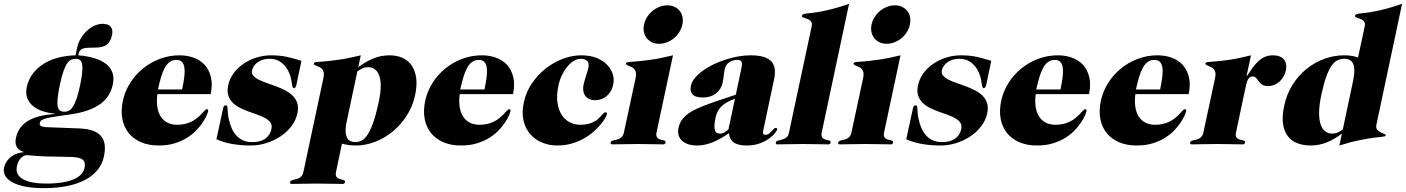

<svg xmlns="http://www.w3.org/2000/svg" viewBox="-116 -750 7323 1000"><path d="M277.3 -443.8Q265.6 -443.8 254.6 -439Q243.7 -434.1 233.6 -419.4Q223.6 -404.8 214.1 -377.7Q204.6 -350.6 195.3 -306.2Q186 -261.7 183.8 -234.4Q181.6 -207 185.5 -192.4Q189.5 -177.7 198.2 -172.9Q207 -168 218.8 -168Q231 -168 241.7 -172.9Q252.4 -177.7 262.5 -192.4Q272.5 -207 282.2 -234.4Q292 -261.7 301.3 -306.2Q310.5 -350.6 312.5 -377.7Q314.5 -404.8 310.8 -419.4Q307.1 -434.1 298.3 -439Q289.6 -443.8 277.3 -443.8ZM-28.3 117.2Q-32.7 139.6 -23.9 156.2Q-15.1 172.9 4.9 183.8Q24.9 194.8 54.9 200.4Q85 206.1 122.6 206.1Q171.9 206.1 208 200.2Q244.1 194.3 268.6 183.6Q293 172.9 306.6 158Q320.3 143.1 324.2 125Q328.6 103.5 322.8 91.8Q316.9 80.1 301.3 74.5Q285.6 68.8 260 67.6Q234.4 66.4 199.7 66.2Q165 65.9 121.3 64.7Q77.6 63.5 25.4 58.1Q9.8 58.1 -5.9 72Q-21.5 85.9 -28.3 117.2ZM168.5 -158.2Q135.7 -161.1 106.4 -170.9Q77.1 -180.7 56.4 -197.5Q35.6 -214.4 26.1 -238.8Q16.6 -263.2 23.4 -295.9Q32.2 -336.9 55.7 -367.4Q79.1 -397.9 113 -418.7Q147 -439.5 189.2 -450.2Q231.4 -460.9 277.3 -461.9L284.2 -495.1Q291 -528.3 306.4 -552.7Q321.8 -577.1 340.8 -593.5Q359.9 -609.9 380.4 -617.9Q400.9 -626 418.9 -626Q449.2 -626 461.2 -610.1Q473.1 -594.2 467.3 -566.9Q463.4 -548.3 456.3 -535.9Q449.2 -523.4 438 -515.9Q426.8 -508.3 411.4 -505.1Q396 -502 375.5 -502Q350.6 -502 335.4 -500.7Q320.3 -499.5 311.5 -495.4Q302.7 -491.2 298.6 -483.4Q294.4 -475.6 291.5 -461.9Q339.8 -458 376.7 -446.5Q413.6 -435.1 437 -416.3Q460.4 -397.5 469.7 -371.1Q479 -344.7 471.7 -310.1Q457.5 -243.7 403.1 -206.1Q348.6 -168.5 254.9 -154.8Q206.5 -147.9 175.5 -143.3Q144.5 -138.7 126.5 -134Q108.4 -129.4 100.8 -124Q93.3 -118.7 91.3 -109.9Q88.9 -98.1 98.1 -93.5Q107.4 -88.9 121.6 -87.9L296.4 -81.1Q338.9 -79.6 366.9 -69.6Q395 -59.6 410.4 -41Q425.8 -22.5 429.2 4.2Q432.6 30.8 425.3 64.9Q417 104 392.6 134.5Q368.2 165 328.4 186.3Q288.6 207.5 234.4 218.8Q180.2 230 112.8 230Q52.2 230 10.7 220.9Q-30.8 211.9 -55.7 197Q-80.6 182.1 -89.8 163.3Q-99.1 144.5 -95.2 125Q-90.8 104.5 -80.3 89.6Q-69.8 74.7 -55.9 64.7Q-42 54.7 -25.9 49.3Q-9.8 43.9 5.9 43L6.3 41Q-8.3 36.1 -17.1 28.8Q-25.9 21.5 -30.3 12Q-34.7 2.4 -35.2 -9Q-35.6 -20.5 -32.7 -33.2Q-20 -91.8 31.7 -121.6Q83.5 -151.4 168 -155.8Z M832.5 -284.2Q840.3 -320.3 843.8 -348.6Q847.2 -377 844.5 -397Q841.8 -417 831.8 -427.5Q821.8 -438 802.2 -438Q782.7 -438 768.1 -427.5Q753.4 -417 742.4 -397Q731.4 -377 722.9 -348.6Q714.4 -320.3 706.5 -284.2ZM703.6 -259.8Q698.7 -221.7 703.6 -191.9Q708.5 -162.1 721.9 -141.8Q735.4 -121.6 756.8 -110.8Q778.3 -100.1 806.2 -100.1Q826.7 -100.1 844 -103.8Q861.3 -107.4 876 -114Q890.6 -120.6 903.1 -129.6Q915.5 -138.7 927.2 -149.9Q941.9 -165 948.7 -173.1Q955.6 -181.2 961.4 -181.2Q970.2 -181.2 967.8 -168.9Q966.8 -164.1 960.4 -149.2Q954.1 -134.3 941.4 -114.7Q928.7 -95.2 908.7 -73.5Q888.7 -51.8 860.4 -33.7Q832 -15.6 794.9 -3.9Q757.8 7.8 710.4 7.8Q657.7 7.8 617.9 -9.5Q578.1 -26.9 553.5 -57.9Q528.8 -88.9 521 -131.6Q513.2 -174.3 523.9 -225.1Q534.7 -274.9 562 -318.1Q589.4 -361.3 628.7 -393.3Q668 -425.3 716.8 -443.6Q765.6 -461.9 818.4 -461.9Q858.4 -461.9 892.8 -449.5Q927.2 -437 950.2 -411.9Q973.1 -386.7 982.4 -348.9Q991.7 -311 981.4 -259.8Z M1427.7 -308.1Q1425.8 -299.8 1422.9 -295.4Q1419.9 -291 1414.1 -291Q1409.2 -291 1407 -299.6Q1404.8 -308.1 1402.8 -323.2Q1400.9 -339.8 1393.8 -360.6Q1386.7 -381.3 1373.3 -399.9Q1359.9 -418.5 1338.9 -431.2Q1317.9 -443.8 1287.6 -443.8Q1270.5 -443.8 1255.1 -439.5Q1239.7 -435.1 1227.8 -427Q1215.8 -418.9 1207.8 -408Q1199.7 -397 1196.8 -383.8Q1193.4 -367.7 1203.1 -356.2Q1212.9 -344.7 1230.7 -335.4Q1248.5 -326.2 1272.5 -318.1Q1296.4 -310.1 1321 -300.8Q1345.7 -291.5 1368.7 -279.8Q1391.6 -268.1 1408.2 -251.7Q1424.8 -235.4 1432.1 -213.1Q1439.5 -190.9 1433.1 -160.2Q1425.3 -123.5 1401.9 -92.8Q1378.4 -62 1345.2 -39.8Q1312 -17.6 1271.7 -4.9Q1231.4 7.8 1190.4 7.8Q1140.1 7.8 1094.2 0Q1048.3 -7.8 1011.2 -24.9L1046.4 -187Q1047.9 -194.3 1051 -197.8Q1054.2 -201.2 1061 -201.2Q1066.4 -201.2 1067.6 -196.8Q1068.8 -192.4 1069.3 -183.8Q1069.8 -175.3 1070.6 -162.4Q1071.3 -149.4 1075.2 -131.8Q1080.6 -105.5 1090.3 -83Q1100.1 -60.5 1115 -44.2Q1129.9 -27.8 1150.4 -18.8Q1170.9 -9.8 1197.3 -9.8Q1241.2 -9.8 1266.1 -28.1Q1291 -46.4 1297.9 -78.1Q1301.8 -97.7 1293 -110.8Q1284.2 -124 1266.8 -134Q1249.5 -144 1226.6 -152.1Q1203.6 -160.2 1179.9 -168.7Q1156.2 -177.2 1134 -188.2Q1111.8 -199.2 1095.9 -215.1Q1080.1 -231 1073 -253.4Q1065.9 -275.9 1072.8 -307.1Q1080.1 -340.3 1100.8 -368.7Q1121.6 -397 1151.9 -417.7Q1182.1 -438.5 1219.5 -450.2Q1256.8 -461.9 1296.4 -461.9Q1341.3 -461.9 1378.4 -453.9Q1415.5 -445.8 1454.1 -433.1Z M1568.8 -345.2Q1572.3 -362.3 1569.8 -373Q1567.4 -383.8 1561.3 -390.6Q1555.2 -397.5 1547.4 -400.9Q1539.6 -404.3 1533 -407Q1526.4 -409.7 1522 -412.4Q1517.6 -415 1518.6 -419.9Q1520 -425.8 1532.7 -427Q1545.4 -428.2 1574 -430.4Q1602.5 -432.6 1648.7 -439Q1694.8 -445.3 1763.2 -461.9L1750 -399.9Q1787.6 -428.7 1827.9 -445.3Q1868.2 -461.9 1913.6 -461.9Q1950.7 -461.9 1980 -448.7Q2009.3 -435.5 2027.6 -409.7Q2045.9 -383.8 2051.5 -344.7Q2057.1 -305.7 2045.9 -253.9Q2033.7 -196.8 2003.2 -148.9Q1972.7 -101.1 1930.7 -66.2Q1888.7 -31.2 1838.6 -11.7Q1788.6 7.8 1737.3 7.8Q1716.3 7.8 1698.5 5.1Q1680.7 2.4 1665 -2L1633.8 147Q1631.3 159.2 1634 166.3Q1636.7 173.3 1642.3 177.2Q1647.9 181.2 1655 182.9Q1662.1 184.6 1668.2 186.3Q1674.3 188 1678.2 190.4Q1682.1 192.9 1680.7 198.2Q1679.7 202.1 1677.2 205.1Q1674.8 208 1668 208Q1639.2 208 1606.9 207Q1574.7 206.1 1536.1 206.1Q1498 206.1 1465.3 207Q1432.6 208 1404.3 208Q1397.5 208 1395.8 205.1Q1394 202.1 1395 198.2Q1396 192.9 1400.9 190.4Q1405.8 188 1412.6 186.3Q1419.4 184.6 1427.2 182.9Q1435.1 181.2 1442.4 177.2Q1449.7 173.3 1455.6 166.3Q1461.4 159.2 1463.9 147ZM1689.5 -116.2Q1683.1 -86.4 1684.1 -65.9Q1685.1 -45.4 1691.7 -33Q1698.2 -20.5 1709.5 -15.1Q1720.7 -9.8 1734.4 -9.8Q1751 -9.8 1766.6 -17.1Q1782.2 -24.4 1797.4 -46.9Q1812.5 -69.3 1827.4 -110.8Q1842.3 -152.3 1856.9 -221.2Q1875.5 -308.1 1859.9 -354Q1844.2 -399.9 1802.2 -399.9Q1782.7 -399.9 1770.3 -393.6Q1757.8 -387.2 1745.1 -377.9Z M2407.2 -284.2Q2415 -320.3 2418.5 -348.6Q2421.9 -377 2419.2 -397Q2416.5 -417 2406.5 -427.5Q2396.5 -438 2377 -438Q2357.4 -438 2342.8 -427.5Q2328.1 -417 2317.1 -397Q2306.2 -377 2297.6 -348.6Q2289.1 -320.3 2281.2 -284.2ZM2278.3 -259.8Q2273.4 -221.7 2278.3 -191.9Q2283.2 -162.1 2296.6 -141.8Q2310.1 -121.6 2331.5 -110.8Q2353 -100.1 2380.9 -100.1Q2401.4 -100.1 2418.7 -103.8Q2436 -107.4 2450.7 -114Q2465.3 -120.6 2477.8 -129.6Q2490.2 -138.7 2502 -149.9Q2516.6 -165 2523.4 -173.1Q2530.3 -181.2 2536.1 -181.2Q2544.9 -181.2 2542.5 -168.9Q2541.5 -164.1 2535.2 -149.2Q2528.8 -134.3 2516.1 -114.7Q2503.4 -95.2 2483.4 -73.5Q2463.4 -51.8 2435.1 -33.7Q2406.7 -15.6 2369.6 -3.9Q2332.5 7.8 2285.2 7.8Q2232.4 7.8 2192.6 -9.5Q2152.8 -26.9 2128.2 -57.9Q2103.5 -88.9 2095.7 -131.6Q2087.9 -174.3 2098.6 -225.1Q2109.4 -274.9 2136.7 -318.1Q2164.1 -361.3 2203.4 -393.3Q2242.7 -425.3 2291.5 -443.6Q2340.3 -461.9 2393.1 -461.9Q2433.1 -461.9 2467.5 -449.5Q2502 -437 2524.9 -411.9Q2547.9 -386.7 2557.1 -348.9Q2566.4 -311 2556.2 -259.8Z M2612.3 -216.8Q2623.5 -270.5 2654.1 -315.4Q2684.6 -360.4 2726.1 -393.1Q2767.6 -425.8 2815.9 -443.8Q2864.3 -461.9 2911.1 -461.9Q2959 -461.9 2993.2 -447.5Q3027.3 -433.1 3047.9 -410.9Q3068.4 -388.7 3075.9 -362.1Q3083.5 -335.4 3078.1 -311Q3073.7 -289.6 3064.2 -273.9Q3054.7 -258.3 3042 -248Q3029.3 -237.8 3014.2 -232.9Q2999 -228 2982.4 -228Q2967.3 -228 2954.3 -233.4Q2941.4 -238.8 2933.3 -249.3Q2925.3 -259.8 2922.4 -275.1Q2919.4 -290.5 2923.8 -311Q2929.2 -335 2937 -357.9Q2944.8 -380.9 2948.2 -396Q2953.6 -420.9 2942.4 -432.4Q2931.2 -443.8 2908.2 -443.8Q2890.1 -443.8 2872.1 -432.6Q2854 -421.4 2838.4 -402.3Q2822.8 -383.3 2810.5 -357.9Q2798.3 -332.5 2792.5 -304.2Q2781.7 -253.9 2787.4 -215.6Q2793 -177.2 2809.6 -151.6Q2826.2 -126 2851.6 -113Q2877 -100.1 2905.3 -100.1Q2930.7 -100.1 2948.7 -105Q2966.8 -109.9 2979.7 -116.9Q2992.7 -124 3001.2 -132.6Q3009.8 -141.1 3016.1 -148.2Q3022.5 -155.3 3027.3 -160.2Q3032.2 -165 3037.6 -165Q3047.4 -165 3044.9 -154.8Q3043.5 -148.4 3035.2 -133.8Q3026.9 -119.1 3011.7 -101.1Q2996.6 -83 2974.9 -63.7Q2953.1 -44.4 2924.8 -28.6Q2896.5 -12.7 2861.8 -2.4Q2827.1 7.8 2786.1 7.8Q2745.6 7.8 2709 -6.8Q2672.4 -21.5 2647 -49.8Q2621.6 -78.1 2611.1 -120.1Q2600.6 -162.1 2612.3 -216.8Z M3238.3 -622.1Q3242.7 -643.1 3254.4 -661.4Q3266.1 -679.7 3282.5 -693.1Q3298.8 -706.5 3318.8 -714.4Q3338.9 -722.2 3359.9 -722.2Q3380.9 -722.2 3397.2 -714.4Q3413.6 -706.5 3424.3 -693.1Q3435.1 -679.7 3438.7 -661.4Q3442.4 -643.1 3438 -622.1Q3433.6 -601.1 3422.1 -582.8Q3410.6 -564.5 3394.3 -551Q3377.9 -537.6 3357.9 -529.8Q3337.9 -522 3316.9 -522Q3295.9 -522 3279.5 -529.8Q3263.2 -537.6 3252.4 -551Q3241.7 -564.5 3237.8 -582.8Q3233.9 -601.1 3238.3 -622.1ZM3303.2 -59.1Q3300.8 -46.9 3303.5 -39.8Q3306.2 -32.7 3311.8 -28.6Q3317.4 -24.4 3324.7 -22.7Q3332 -21 3338.1 -19.5Q3344.2 -18.1 3347.9 -15.6Q3351.6 -13.2 3350.6 -7.8Q3349.6 -3.9 3346.9 -1Q3344.2 2 3337.4 2Q3309.1 2 3276.9 1Q3244.6 0 3206.5 0Q3168.5 0 3135.5 1Q3102.5 2 3073.7 2Q3066.9 2 3065.2 -1Q3063.5 -3.9 3064.5 -7.8Q3065.4 -13.2 3070.3 -15.6Q3075.2 -18.1 3082 -19.5Q3088.9 -21 3096.7 -22.7Q3104.5 -24.4 3111.8 -28.6Q3119.1 -32.7 3125 -39.8Q3130.9 -46.9 3133.3 -59.1L3194.8 -345.2Q3198.2 -362.3 3195.8 -373Q3193.4 -383.8 3187.3 -390.6Q3181.2 -397.5 3173.3 -400.9Q3165.5 -404.3 3158.9 -407Q3152.3 -409.7 3147.9 -412.4Q3143.6 -415 3144.5 -419.9Q3146 -425.8 3158.7 -427Q3171.4 -428.2 3200 -430.4Q3228.5 -432.6 3274.7 -439Q3320.8 -445.3 3389.2 -461.9Z M3711.9 -235.8Q3686.5 -226.6 3668.9 -216.3Q3651.4 -206.1 3639.6 -194.1Q3627.9 -182.1 3621.3 -168.2Q3614.7 -154.3 3610.8 -137.2Q3605.5 -112.3 3605 -96.2Q3604.5 -80.1 3607.7 -70.8Q3610.8 -61.5 3617.7 -57.9Q3624.5 -54.2 3634.3 -54.2Q3647 -54.2 3658.2 -61.3Q3669.4 -68.4 3677.7 -75.2ZM3746.1 -397Q3748.5 -409.2 3748.3 -417Q3748 -424.8 3745.4 -429.4Q3742.7 -434.1 3737.3 -436Q3731.9 -438 3724.6 -438Q3700.7 -438 3682.4 -425.8Q3664.1 -413.6 3659.2 -391.1Q3655.3 -374 3653.3 -355.5Q3651.4 -336.9 3647.5 -318.8Q3644 -302.2 3635.3 -288.1Q3626.5 -273.9 3613.5 -263.7Q3600.6 -253.4 3583.5 -247.8Q3566.4 -242.2 3546.4 -242.2Q3504.9 -242.2 3490.7 -258.8Q3476.6 -275.4 3482.4 -303.2Q3486.8 -323.2 3502.4 -342.8Q3518.1 -362.3 3541.7 -379.9Q3565.4 -397.5 3595.5 -412.4Q3625.5 -427.2 3658.7 -438.2Q3691.9 -449.2 3726.3 -455.6Q3760.7 -461.9 3793.5 -461.9Q3834.5 -461.9 3861.1 -453.6Q3887.7 -445.3 3902.1 -429.2Q3916.5 -413.1 3919.2 -389.6Q3921.9 -366.2 3915.5 -335.9L3858.4 -66.9Q3856.4 -58.1 3859.4 -53Q3862.3 -47.9 3870.6 -47.9Q3880.9 -47.9 3888.4 -53.5Q3896 -59.1 3902.3 -65.9Q3908.7 -72.8 3913.8 -78.4Q3918.9 -84 3924.8 -84Q3928.7 -84 3930.7 -81.1Q3932.6 -78.1 3931.6 -75.2Q3931.2 -71.3 3921.1 -57.9Q3911.1 -44.4 3891.6 -29.8Q3872.1 -15.1 3842.5 -3.7Q3813 7.8 3772.9 7.8Q3748.5 7.8 3731.7 3.4Q3714.8 -1 3703.9 -9.3Q3692.9 -17.6 3687.5 -29.3Q3682.1 -41 3680.7 -56.2Q3633.3 -23.9 3593.5 -8.1Q3553.7 7.8 3516.1 7.8Q3484.9 7.8 3464.1 -0.2Q3443.4 -8.3 3431.9 -21.5Q3420.4 -34.7 3417.2 -50.8Q3414.1 -66.9 3417.5 -83Q3421.9 -102.5 3430.4 -117.9Q3439 -133.3 3453.9 -146.7Q3468.8 -160.2 3491 -172.4Q3513.2 -184.6 3545.2 -197.3Q3577.1 -210 3619.4 -224.4Q3661.6 -238.8 3716.3 -256.8Z M4163.6 -59.1Q4161.1 -46.9 4163.8 -39.8Q4166.5 -32.7 4172.1 -28.6Q4177.7 -24.4 4184.8 -22.7Q4191.9 -21 4198 -19.5Q4204.1 -18.1 4207.8 -15.6Q4211.4 -13.2 4210.4 -7.8Q4209.5 -3.9 4207 -1Q4204.6 2 4197.8 2Q4168.9 2 4137 1Q4105 0 4066.9 0Q4028.3 0 3995.4 1Q3962.4 2 3933.6 2Q3926.8 2 3925.3 -1Q3923.8 -3.9 3924.8 -7.8Q3926.3 -15.6 3935.8 -17.8Q3945.3 -20 3956.8 -22.9Q3968.3 -25.9 3978.8 -33.2Q3989.3 -40.5 3993.2 -59.1L4111.3 -611.8Q4114.3 -624.5 4111.1 -632.1Q4107.9 -639.6 4102.1 -644.3Q4096.2 -648.9 4088.6 -651.6Q4081.1 -654.3 4074.7 -656.2Q4068.4 -658.2 4064.2 -660.6Q4060.1 -663.1 4061 -668Q4062.5 -673.8 4068.1 -676Q4073.7 -678.2 4085.4 -679.7Q4097.2 -681.2 4115.7 -683.1Q4134.3 -685.1 4161.1 -690.2Q4188 -695.3 4223.9 -704.6Q4259.8 -713.9 4306.2 -730Z M4423.3 -622.1Q4427.7 -643.1 4439.5 -661.4Q4451.2 -679.7 4467.5 -693.1Q4483.9 -706.5 4503.9 -714.4Q4523.9 -722.2 4544.9 -722.2Q4565.9 -722.2 4582.3 -714.4Q4598.6 -706.5 4609.4 -693.1Q4620.1 -679.7 4623.8 -661.4Q4627.4 -643.1 4623 -622.1Q4618.7 -601.1 4607.2 -582.8Q4595.7 -564.5 4579.3 -551Q4563 -537.6 4543 -529.8Q4522.9 -522 4502 -522Q4481 -522 4464.6 -529.8Q4448.2 -537.6 4437.5 -551Q4426.8 -564.5 4422.9 -582.8Q4418.9 -601.1 4423.3 -622.1ZM4488.3 -59.1Q4485.8 -46.9 4488.5 -39.8Q4491.2 -32.7 4496.8 -28.6Q4502.4 -24.4 4509.8 -22.7Q4517.1 -21 4523.2 -19.5Q4529.3 -18.1 4533 -15.6Q4536.6 -13.2 4535.6 -7.8Q4534.7 -3.9 4532 -1Q4529.3 2 4522.5 2Q4494.1 2 4461.9 1Q4429.7 0 4391.6 0Q4353.5 0 4320.6 1Q4287.6 2 4258.8 2Q4252 2 4250.2 -1Q4248.5 -3.9 4249.5 -7.8Q4250.5 -13.2 4255.4 -15.6Q4260.3 -18.1 4267.1 -19.5Q4273.9 -21 4281.7 -22.7Q4289.6 -24.4 4296.9 -28.6Q4304.2 -32.7 4310.1 -39.8Q4315.9 -46.9 4318.4 -59.1L4379.9 -345.2Q4383.3 -362.3 4380.9 -373Q4378.4 -383.8 4372.3 -390.6Q4366.2 -397.5 4358.4 -400.9Q4350.6 -404.3 4344 -407Q4337.4 -409.7 4333 -412.4Q4328.6 -415 4329.6 -419.9Q4331.1 -425.8 4343.8 -427Q4356.4 -428.2 4385 -430.4Q4413.6 -432.6 4459.7 -439Q4505.9 -445.3 4574.2 -461.9Z M5020.5 -308.1Q5018.6 -299.8 5015.6 -295.4Q5012.7 -291 5006.8 -291Q5002 -291 4999.8 -299.6Q4997.6 -308.1 4995.6 -323.2Q4993.7 -339.8 4986.6 -360.6Q4979.5 -381.3 4966.1 -399.9Q4952.6 -418.5 4931.6 -431.2Q4910.6 -443.8 4880.4 -443.8Q4863.3 -443.8 4847.9 -439.5Q4832.5 -435.1 4820.6 -427Q4808.6 -418.9 4800.5 -408Q4792.5 -397 4789.6 -383.8Q4786.1 -367.7 4795.9 -356.2Q4805.7 -344.7 4823.5 -335.4Q4841.3 -326.2 4865.2 -318.1Q4889.2 -310.1 4913.8 -300.8Q4938.5 -291.5 4961.4 -279.8Q4984.4 -268.1 5001 -251.7Q5017.6 -235.4 5024.9 -213.1Q5032.2 -190.9 5025.9 -160.2Q5018.1 -123.5 4994.6 -92.8Q4971.2 -62 4938 -39.8Q4904.8 -17.6 4864.5 -4.9Q4824.2 7.8 4783.2 7.8Q4732.9 7.8 4687 0Q4641.1 -7.8 4604 -24.9L4639.2 -187Q4640.6 -194.3 4643.8 -197.8Q4647 -201.2 4653.8 -201.2Q4659.2 -201.2 4660.4 -196.8Q4661.6 -192.4 4662.1 -183.8Q4662.6 -175.3 4663.3 -162.4Q4664.1 -149.4 4668 -131.8Q4673.3 -105.5 4683.1 -83Q4692.9 -60.5 4707.8 -44.2Q4722.7 -27.8 4743.2 -18.8Q4763.7 -9.8 4790 -9.8Q4834 -9.8 4858.9 -28.1Q4883.8 -46.4 4890.6 -78.1Q4894.5 -97.7 4885.7 -110.8Q4877 -124 4859.6 -134Q4842.3 -144 4819.3 -152.1Q4796.4 -160.2 4772.7 -168.7Q4749 -177.2 4726.8 -188.2Q4704.6 -199.2 4688.7 -215.1Q4672.9 -231 4665.8 -253.4Q4658.7 -275.9 4665.5 -307.1Q4672.9 -340.3 4693.6 -368.7Q4714.4 -397 4744.6 -417.7Q4774.9 -438.5 4812.3 -450.2Q4849.6 -461.9 4889.2 -461.9Q4934.1 -461.9 4971.2 -453.9Q5008.3 -445.8 5046.9 -433.1Z M5407.2 -284.2Q5415 -320.3 5418.5 -348.6Q5421.9 -377 5419.2 -397Q5416.5 -417 5406.5 -427.5Q5396.5 -438 5377 -438Q5357.4 -438 5342.8 -427.5Q5328.1 -417 5317.1 -397Q5306.2 -377 5297.6 -348.6Q5289.1 -320.3 5281.2 -284.2ZM5278.3 -259.8Q5273.4 -221.7 5278.3 -191.9Q5283.2 -162.1 5296.6 -141.8Q5310.1 -121.6 5331.5 -110.8Q5353 -100.1 5380.9 -100.1Q5401.4 -100.1 5418.7 -103.8Q5436 -107.4 5450.7 -114Q5465.3 -120.6 5477.8 -129.6Q5490.2 -138.7 5502 -149.9Q5516.6 -165 5523.4 -173.1Q5530.3 -181.2 5536.1 -181.2Q5544.9 -181.2 5542.5 -168.9Q5541.5 -164.1 5535.2 -149.2Q5528.8 -134.3 5516.1 -114.7Q5503.4 -95.2 5483.4 -73.5Q5463.4 -51.8 5435.1 -33.7Q5406.7 -15.6 5369.6 -3.9Q5332.5 7.8 5285.2 7.8Q5232.4 7.8 5192.6 -9.5Q5152.8 -26.9 5128.2 -57.9Q5103.5 -88.9 5095.7 -131.6Q5087.9 -174.3 5098.6 -225.1Q5109.4 -274.9 5136.7 -318.1Q5164.1 -361.3 5203.4 -393.3Q5242.7 -425.3 5291.5 -443.6Q5340.3 -461.9 5393.1 -461.9Q5433.1 -461.9 5467.5 -449.5Q5502 -437 5524.9 -411.9Q5547.9 -386.7 5557.1 -348.9Q5566.4 -311 5556.2 -259.8Z M5926.3 -284.2Q5934.1 -320.3 5937.5 -348.6Q5940.9 -377 5938.2 -397Q5935.5 -417 5925.5 -427.5Q5915.5 -438 5896 -438Q5876.5 -438 5861.8 -427.5Q5847.2 -417 5836.2 -397Q5825.2 -377 5816.7 -348.6Q5808.1 -320.3 5800.3 -284.2ZM5797.4 -259.8Q5792.5 -221.7 5797.4 -191.9Q5802.2 -162.1 5815.7 -141.8Q5829.1 -121.6 5850.6 -110.8Q5872.1 -100.1 5899.9 -100.1Q5920.4 -100.1 5937.7 -103.8Q5955.1 -107.4 5969.7 -114Q5984.4 -120.6 5996.8 -129.6Q6009.3 -138.7 6021 -149.9Q6035.6 -165 6042.5 -173.1Q6049.3 -181.2 6055.2 -181.2Q6064 -181.2 6061.5 -168.9Q6060.5 -164.1 6054.2 -149.2Q6047.9 -134.3 6035.2 -114.7Q6022.5 -95.2 6002.4 -73.5Q5982.4 -51.8 5954.1 -33.7Q5925.8 -15.6 5888.7 -3.9Q5851.6 7.8 5804.2 7.8Q5751.5 7.8 5711.7 -9.5Q5671.9 -26.9 5647.2 -57.9Q5622.6 -88.9 5614.7 -131.6Q5606.9 -174.3 5617.7 -225.1Q5628.4 -274.9 5655.8 -318.1Q5683.1 -361.3 5722.4 -393.3Q5761.7 -425.3 5810.5 -443.6Q5859.4 -461.9 5912.1 -461.9Q5952.1 -461.9 5986.6 -449.5Q6021 -437 6043.9 -411.9Q6066.9 -386.7 6076.2 -348.9Q6085.4 -311 6075.2 -259.8Z M6212.9 -345.2Q6216.3 -362.3 6213.9 -373Q6211.4 -383.8 6205.3 -390.6Q6199.2 -397.5 6191.4 -400.9Q6183.6 -404.3 6177 -407Q6170.4 -409.7 6166 -412.4Q6161.6 -415 6162.6 -419.9Q6164.1 -425.8 6176.5 -427Q6189 -428.2 6216.8 -430.4Q6244.6 -432.6 6289.3 -439Q6334 -445.3 6399.4 -461.9L6376.5 -354H6378.4Q6394 -377.9 6408.4 -397.7Q6422.9 -417.5 6438.7 -431.9Q6454.6 -446.3 6472.7 -454.1Q6490.7 -461.9 6514.2 -461.9Q6533.2 -461.9 6547.4 -456.5Q6561.5 -451.2 6570.3 -441.2Q6579.1 -431.2 6582 -416.5Q6585 -401.9 6581.1 -382.8Q6577.6 -367.7 6569.8 -353Q6562 -338.4 6550 -326.9Q6538.1 -315.4 6522.5 -308.6Q6506.8 -301.8 6488.3 -301.8Q6474.6 -301.8 6465.6 -305.4Q6456.5 -309.1 6450.2 -314.7Q6443.8 -320.3 6439.5 -326.9Q6435.1 -333.5 6430.7 -339.1Q6426.3 -344.7 6421.1 -348.4Q6416 -352.1 6408.7 -352.1Q6395 -352.1 6387 -340.8Q6378.9 -329.6 6374.5 -310.1L6321.3 -59.1Q6318.8 -46.9 6321.5 -39.8Q6324.2 -32.7 6329.8 -28.6Q6335.4 -24.4 6342.8 -22.7Q6350.1 -21 6356.2 -19.5Q6362.3 -18.1 6366 -15.6Q6369.6 -13.2 6368.7 -7.8Q6367.7 -3.9 6365 -1Q6362.3 2 6355.5 2Q6326.7 2 6294.7 1Q6262.7 0 6224.6 0Q6186.5 0 6153.3 1Q6120.1 2 6091.8 2Q6085 2 6083.3 -1Q6081.5 -3.9 6082.5 -7.8Q6083.5 -13.2 6088.4 -15.6Q6093.3 -18.1 6100.1 -19.5Q6106.9 -21 6114.7 -22.7Q6122.6 -24.4 6129.9 -28.6Q6137.2 -32.7 6143.1 -39.8Q6148.9 -46.9 6151.4 -59.1Z M6991.7 -611.8Q6994.6 -624.5 6991.5 -632.1Q6988.3 -639.6 6982.4 -644.3Q6976.6 -648.9 6969 -651.6Q6961.4 -654.3 6955.1 -656.2Q6948.7 -658.2 6944.6 -660.6Q6940.4 -663.1 6941.4 -668Q6942.9 -673.8 6948.5 -676Q6954.1 -678.2 6965.8 -679.7Q6977.5 -681.2 6996.1 -683.1Q7014.6 -685.1 7041.5 -690.2Q7068.4 -695.3 7104.2 -704.6Q7140.1 -713.9 7186.5 -730L7052.7 -100.1Q7049.3 -83.5 7056.9 -74.7Q7064.5 -65.9 7074.7 -60.8Q7085 -55.7 7093.5 -52.5Q7102.1 -49.3 7101.1 -43.9Q7100.1 -39.6 7085.9 -38.1Q7071.8 -36.6 7042.5 -33Q7013.2 -29.3 6968 -20.5Q6922.9 -11.7 6859.9 7.8L6873 -54.2Q6835.4 -25.4 6795.4 -8.8Q6755.4 7.8 6710 7.8Q6672.9 7.8 6642.1 -3.7Q6611.3 -15.1 6591.8 -40Q6572.3 -64.9 6566.4 -104.5Q6560.5 -144 6572.8 -200.2Q6585.4 -259.8 6615.7 -308.1Q6646 -356.4 6688.2 -390.6Q6730.5 -424.8 6781.2 -443.4Q6832 -461.9 6886.2 -461.9Q6927.2 -461.9 6957 -450.2ZM6931.2 -328.1Q6938 -360.4 6937.7 -382.6Q6937.5 -404.8 6931.4 -418.2Q6925.3 -431.6 6913.6 -437.7Q6901.9 -443.8 6886.2 -443.8Q6868.2 -443.8 6852.1 -437Q6835.9 -430.2 6821 -410.2Q6806.2 -390.1 6792.5 -353Q6778.8 -315.9 6765.6 -254.9Q6754.9 -203.1 6754.4 -165.8Q6753.9 -128.4 6761.7 -103.8Q6769.5 -79.1 6784.7 -67.1Q6799.8 -55.2 6819.3 -54.2Q6840.3 -54.2 6852.8 -60.5Q6865.2 -66.9 6877.9 -76.2Z"/></svg>

Font: XB Zar
Style: Bold Italic
Weight: 700
Italic angle: -12°
Designer: Behnam
Foundry: Irmug
Version: Version 8.005 2009